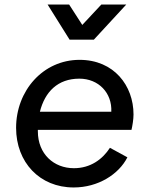

<svg xmlns="http://www.w3.org/2000/svg" viewBox="-20 -815 656 847"><path d="M305 12C413 12 504 -46 542 -121L465 -163C432 -112 379 -73 306 -73C218 -73 147 -135 147 -236V-242H560C564 -259 569 -288 569 -310C569 -437 483 -551 331 -551C170 -551 51 -415 51 -251C51 -99 155 12 305 12ZM156 -322C178 -410 235 -468 330 -468C415 -468 475 -405 471 -322ZM190 -795 287 -640H394L537 -795H427L343 -705L285 -795Z"/></svg>

Font: Mluvka Medium
Style: Italic
Weight: 500
Italic angle: -8°
Designer: Modified by Jiří Krblich, Original typeface by Gumpita Rahayu
Foundry: Gumpita Rahayu & Jiří Krblich
Version: Version 2.000;Glyphs 3.1.1 (3134)